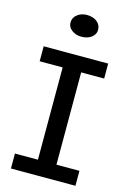

<svg xmlns="http://www.w3.org/2000/svg" viewBox="-135 -976 704 1041"><g transform="rotate(15 217.0 -455.5)"><path d="M165 -49V-640H269V-49ZM36 0V-84H398V0ZM36 -602V-686H398V-602ZM219 -789Q188 -789 165.5 -806Q143 -823 143 -848Q143 -876 165.5 -893.5Q188 -911 219 -911Q254 -911 276 -893.5Q298 -876 298 -848Q298 -823 276 -806Q254 -789 219 -789Z"/></g></svg>

Font: BioRhyme ExtraBold
Style: Regular
Weight: 400
Version: Version 1.600;gftools[0.9.33]